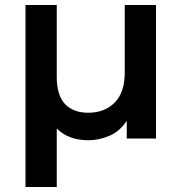

<svg xmlns="http://www.w3.org/2000/svg" viewBox="-20 -554 726 768"><path d="M82 194V-534H207V-246Q207 -173 240 -138Q273 -103 333 -103Q398 -103 438.5 -143.5Q479 -184 479 -264V-534H604V0H487V-71Q459 -28 417 -10.5Q375 7 334 7Q254 7 207 -40V194Z"/></svg>

Font: Montserrat SemiBold
Style: Regular
Weight: 600
Designer: Julieta Ulanovsky
Foundry: Julieta Ulanovsky
Version: Version 9.000; ttfautohint (v1.8.4.7-5d5b)